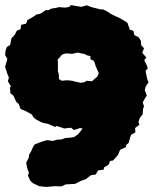

<svg xmlns="http://www.w3.org/2000/svg" viewBox="-36 -647 613 756"><path d="M144 89 118 86 93 74 83 64 74 44 78 33 72 18 67 -6 78 -28V-37L87 -52L94 -68L100 -78L125 -88L148 -95L159 -94L172 -92L188 -97L206 -98L223 -104H228L241 -105L255 -107L271 -118L281 -130L289 -141L279 -143L268 -139L255 -135L244 -144L233 -143L217 -141L203 -146L186 -151L181 -147L160 -156L155 -159L134 -163L124 -167L107 -176L95 -186L90 -196L62 -211L45 -218L38 -237L28 -246L17 -270L5 -280L3 -302L7 -307L-5 -327L-1 -342L-7 -356L-12 -372L-16 -383L-7 -415L-16 -431L-14 -448L-9 -462L4 -470L9 -496L22 -510L30 -526L45 -532L47 -549L67 -554L72 -568L95 -581L108 -590L123 -593L144 -607H155L166 -613L190 -617L195 -619L221 -617L237 -620L243 -627L284 -620L305 -626L324 -619L360 -610H370L386 -602L401 -592L419 -583L431 -578L454 -565L466 -557L475 -530L489 -526L493 -509L510 -500L519 -486L520 -469L531 -457L524 -439L540 -421L532 -410L541 -392L546 -378L537 -368L544 -334L549 -323L538 -307L534 -292L542 -271L535 -260L526 -244L531 -228L527 -218L526 -197L514 -182L509 -166L513 -156L496 -143L497 -126L480 -116L475 -101L471 -85L461 -76L460 -68L437 -57L429 -38L422 -29L409 -15L397 -13L392 1L374 12L372 21L350 24L341 40L322 43L310 52L303 58L281 66L260 77L223 79L205 87L182 86ZM282 -321 296 -323 305 -329 316 -328 326 -327 336 -336 343 -342 347 -345 351 -354 353 -359 348 -370 345 -377 341 -386 337 -399 333 -408 328 -410 320 -414V-426L307 -429L295 -435L283 -437L270 -440L257 -437L248 -435L234 -436L224 -437L210 -433L203 -426L200 -422L196 -418L191 -412L192 -402V-366L194 -360L196 -350V-336L207 -329L217 -330L229 -331L238 -330L248 -329L258 -326L268 -324Z"/></svg>

Font: Winky Rough Black
Style: Regular
Weight: 900
Designer: Simon Atzbach
Foundry: typofactur
Version: Version 1.206; ttfautohint (v1.8.4.7-5d5b)